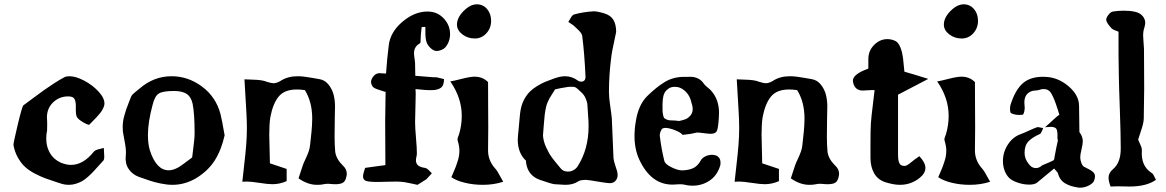

<svg xmlns="http://www.w3.org/2000/svg" viewBox="-20 -851 5367 884"><path d="M196.8 -250Q196.8 -255.9 197 -265.6Q197.3 -275.4 197.3 -282.7Q197.3 -290 196.8 -296.9Q191.9 -345.7 221.4 -376.5Q251 -407.2 293.9 -407.2Q315.9 -407.2 322.5 -396Q329.1 -384.8 329.1 -363.8V-340.8Q329.1 -324.2 333 -314.9Q336.4 -306.2 350.3 -296.1Q364.3 -286.1 377 -280.5Q389.6 -274.9 391.1 -276.9Q394 -280.3 405.5 -291.7Q417 -303.2 422.1 -308.6Q427.2 -314 436.3 -324.5Q445.3 -335 449.5 -342Q453.6 -349.1 457.3 -357.9Q460.9 -366.7 460.9 -374Q460.9 -400.4 432.9 -430.4Q404.8 -460.4 366.7 -480.2Q328.6 -500 299.8 -500Q285.6 -500 277.8 -496.1Q254.4 -483.9 227.3 -466.3Q200.2 -448.7 182.4 -435.8Q164.6 -422.9 133.1 -399.7Q101.6 -376.5 87.9 -366.2Q82 -362.3 61.5 -276.4Q41 -190.4 42 -183.1Q47.9 -150.4 63 -124.3Q78.1 -98.1 96.2 -81.8Q114.3 -65.4 141.1 -51.5Q168 -37.6 190.2 -29.5Q212.4 -21.5 243.7 -11.2Q251.5 -8.8 254.9 -7.8Q274.9 0 297.9 0Q314.5 0 330.8 -5.4Q347.2 -10.7 359.4 -17.8Q371.6 -24.9 386.2 -38.1Q400.9 -51.3 409.4 -60.5Q418 -69.8 432.9 -86.4Q447.8 -103 455.1 -110.8Q460 -115.7 460 -129.9Q460 -136.7 459 -149.9Q458 -163.1 458 -169.9Q452.6 -168 442.1 -165.8Q431.6 -163.6 423.8 -160.6Q416 -157.7 412.1 -152.8Q363.3 -91.8 307.1 -91.8Q285.2 -91.8 259.8 -102.1Q226.1 -117.7 209.5 -147Q192.9 -176.3 192.9 -212.9Q192.9 -233.9 196.8 -250Z M1014.2 -228Q1001.5 -301.8 995.1 -326.2Q974.1 -404.8 910.2 -452.4Q846.2 -500 770 -500Q688 -500 622.1 -442.9Q618.2 -439.5 607.4 -430.9Q596.7 -422.4 590.3 -415.8Q584 -409.2 582 -401.9Q580.1 -396.5 572.3 -377Q564.5 -357.4 561.5 -348.4Q558.6 -339.4 553.7 -323.2Q548.8 -307.1 546.9 -293.5Q544.9 -279.8 544.9 -266.1Q544.9 -251 545.9 -244.1Q547.4 -233.4 552 -210.2Q556.6 -187 558.8 -168.7Q561 -150.4 559.1 -133.8Q555.2 -98.1 572.3 -73Q589.4 -47.9 618.2 -37.1Q654.3 -24.4 671.6 -18.6Q689 -12.7 719 -6.3Q749 0 773.9 0Q830.1 0 881.8 -29.8Q938 -64 968.8 -112.5Q999.5 -161.1 1014.2 -228ZM864.7 -126 824.7 -96.2Q786.6 -66.9 756.8 -66.9Q699.7 -66.9 669.9 -159.2Q661.1 -188.5 661.1 -230Q661.1 -289.1 683.1 -370.1Q692.9 -409.2 711.7 -420.7Q730.5 -432.1 781.7 -432.1Q818.8 -432.1 839.1 -418.9Q859.4 -405.8 866.7 -374Q876 -328.6 876 -237.8Q876 -221.7 874 -203.4Q872.1 -185.1 869.1 -162.1Q866.2 -139.2 864.7 -126Z M1222.7 -99.1Q1222.7 -121.1 1221.2 -165.5Q1219.7 -210 1219.7 -231.9Q1219.7 -278.8 1224.6 -311Q1236.3 -374 1263.2 -406.5Q1290 -439 1346.7 -439Q1364.3 -439 1383.8 -436Q1417.5 -381.3 1417.5 -305.2Q1417.5 -291 1416.5 -274.2Q1415.5 -257.3 1414.3 -245.4Q1413.1 -233.4 1410.9 -213.6Q1408.7 -193.8 1407.7 -184.1Q1406.7 -169.9 1401.4 -154.3Q1396 -138.7 1387 -119.6Q1377.9 -100.6 1374.5 -90.8Q1356 -34.2 1354.5 -29.8Q1397 0 1439.5 0Q1457 0 1465.8 -2Q1477.5 -4.9 1490.7 -4.9Q1500 -4.9 1517.6 -2.9Q1539.6 -2 1553.5 -7.1Q1567.4 -12.2 1572.8 -29.8Q1576.7 -43.5 1576.7 -50.8Q1576.7 -73.2 1557.6 -89.8Q1527.8 -119.6 1523.4 -151.9Q1520.5 -186.5 1520.5 -221.2Q1520.5 -236.8 1521 -267.8Q1521.5 -298.8 1521.5 -314Q1521.5 -322.3 1522 -337.9Q1522.5 -353.5 1522.5 -360.8Q1522.5 -389.2 1516.1 -414.6Q1509.8 -439.9 1492.7 -461.4Q1475.6 -482.9 1449.7 -486.8Q1440.4 -488.3 1418.9 -492.2Q1397.5 -496.1 1381.3 -498Q1365.2 -500 1350.6 -500Q1304.7 -500 1272.5 -479Q1253.9 -467.8 1239.7 -467.8Q1229.5 -467.8 1209.5 -474.1Q1196.3 -479.5 1179.9 -481.7Q1163.6 -483.9 1139.4 -484.4Q1115.2 -484.9 1105.5 -485.8Q1106.9 -457.5 1109.9 -411.1Q1112.8 -364.7 1114.7 -328.1Q1116.7 -291.5 1116.7 -259.8Q1116.7 -223.1 1113.5 -183.6Q1110.4 -144 1104.2 -91.1Q1098.1 -38.1 1095.7 -14.2Q1102.5 -15.1 1116.7 -15.1Q1135.7 -15.1 1174.8 -9Q1213.9 -2.9 1233.9 -2.9Q1268.1 -2.9 1299.8 -17.1V-73.2Q1254.9 -88.4 1222.7 -99.1Z M1948.2 -797.9Q1993.2 -797.9 2022.7 -766.6Q2052.2 -735.4 2052.2 -693.8Q2052.2 -659.2 2030.3 -632.8Q2024.4 -626 2012.5 -621.1Q2000.5 -616.2 1990.2 -616.2Q1977.5 -616.2 1963.6 -628.7Q1949.7 -641.1 1944.3 -655.8Q1940.9 -665.5 1939.7 -676.8Q1938.5 -688 1938.5 -704.8Q1938.5 -721.7 1938.5 -727.1Q1926.3 -727.1 1921.4 -726.1Q1917 -689.9 1917 -676.8Q1917 -653.3 1914.1 -651.9Q1886.2 -637.2 1886.2 -606Q1886.2 -597.7 1888.7 -581.1Q1891.1 -564.5 1891.1 -556.2Q1891.1 -520 1892.1 -502L1978 -495.1Q1984.9 -496.1 1992.4 -494.6Q2000 -493.2 2009.5 -490.5Q2019 -487.8 2024.4 -486.8Q2024.4 -457 2009.3 -446.5Q1994.1 -436 1968.3 -436Q1942.9 -435.1 1893.1 -440.9Q1894 -434.1 1894 -418.9Q1894 -397 1892.6 -353.5Q1891.1 -310.1 1891.1 -288.1Q1891.1 -264.2 1895.3 -216.3Q1899.4 -168.5 1899.4 -145Q1899.4 -137.7 1898.4 -133.8Q1895 -121.6 1895 -113.8Q1895 -98.1 1904.8 -89.6Q1914.6 -81.1 1936 -78.1Q1940.9 -77.6 1946.3 -74Q1951.7 -70.3 1959 -62.5Q1966.3 -54.7 1968.3 -53.2Q1946.3 -28.3 1943.4 -25.9Q1936.5 -21 1902.3 0Q1897 -1 1868.2 -7.3Q1839.4 -13.7 1825.2 -14.2Q1815.9 -15.6 1771.2 -14.4Q1726.6 -13.2 1718.3 -13.2Q1679.7 -13.2 1665.5 -18.1Q1651.4 -22.9 1651.4 -39.1Q1651.4 -49.8 1661.1 -78.1Q1676.3 -80.1 1707.5 -84.5Q1738.8 -88.9 1754.4 -90.8Q1754.4 -126 1753.9 -193.8Q1753.4 -261.7 1753.4 -294.9Q1753.4 -341.3 1755.4 -429.2Q1752 -427.2 1750 -429.2Q1745.1 -431.2 1729.7 -435.8Q1714.4 -440.4 1705.6 -444.8Q1696.8 -449.2 1693.4 -456.1Q1682.6 -475.1 1695.1 -494.1Q1707.5 -513.2 1726.1 -514.2L1757.3 -512.2Q1762.2 -583.5 1770 -643.1Q1777.3 -703.6 1832.8 -750.7Q1888.2 -797.9 1948.2 -797.9Z M2166 -673.8Q2197.8 -673.8 2219.5 -697.8Q2241.2 -721.7 2241.2 -754.9Q2241.2 -787.6 2222.7 -809.3Q2204.1 -831.1 2175.3 -831.1Q2145 -831.1 2114.5 -800.3Q2084 -769.5 2084 -737.8Q2084 -711.9 2108.6 -692.9Q2133.3 -673.8 2166 -673.8ZM2296.9 -14.2Q2291.5 -22.9 2284.2 -36.9Q2276.9 -50.8 2271 -60.3Q2265.1 -69.8 2258.3 -77.1Q2225.6 -114.3 2227.1 -163.1Q2228 -196.3 2228 -263.2Q2228 -296.4 2227.5 -366.2Q2227.1 -436 2227.1 -473.1Q2202.1 -498 2165 -498Q2145 -498 2106 -488Q2066.9 -478 2053.2 -476.1Q2106 -400.4 2106 -317.9Q2106 -273.4 2093.3 -231.9Q2092.8 -231 2089.6 -222.4Q2086.4 -213.9 2086.7 -212.9Q2086.9 -211.9 2086.9 -205.1Q2095.2 -177.7 2095.2 -158.2Q2095.2 -146 2093.3 -133.5Q2091.3 -121.1 2086.4 -106.4Q2081.5 -91.8 2078.6 -83.7Q2075.7 -75.7 2067.9 -57.9Q2060.1 -40 2058.1 -35.2Q2081.1 -19 2120.6 -9.5Q2160.2 0 2203.1 0Q2253.4 0 2296.9 -14.2Z M2816.9 -704.1Q2816.9 -738.3 2804.2 -759.5Q2791.5 -780.8 2760.7 -790Q2727.1 -799.8 2710.9 -798.8Q2663.6 -795.9 2622.6 -784.2Q2617.2 -782.2 2613 -776.9Q2608.9 -771.5 2604.2 -762.7Q2599.6 -753.9 2596.7 -750Q2599.6 -747.6 2608.4 -742.2Q2617.2 -736.8 2620.6 -733.9Q2624.5 -730 2636 -719.5Q2647.5 -709 2653.3 -701.4Q2659.2 -693.8 2660.6 -686Q2670.9 -605.5 2675.8 -498Q2675.8 -475.1 2655.8 -475.1Q2647 -475.1 2640.6 -480Q2613.8 -500 2581.5 -500Q2561 -500 2532.7 -490.2Q2508.8 -481.9 2491.2 -474.6Q2473.6 -467.3 2453.9 -455.3Q2434.1 -443.4 2420.4 -429.9Q2406.7 -416.5 2395.5 -397Q2384.3 -377.4 2378.9 -354Q2376 -341.3 2374.3 -326.7Q2372.6 -312 2371.1 -292.5Q2369.6 -272.9 2368.7 -265.1Q2363.8 -217.8 2363.8 -208Q2363.8 -146.5 2401.9 -110.8V-104Q2409.2 -43 2465.8 -22.9Q2515.6 -5.4 2532.7 -2.9Q2581.1 0 2583 0Q2619.1 0 2642.6 -16.1Q2652.3 -22.9 2678.7 -22.9Q2695.3 -21.5 2730.2 -15.4Q2765.1 -9.3 2783.7 -7.8Q2801.8 -6.3 2812.7 -17.3Q2823.7 -28.3 2823.7 -45.9Q2823.7 -51.3 2821.8 -61Q2819.8 -68.4 2812.7 -89.6Q2805.7 -110.8 2804.7 -122.1Q2803.2 -152.3 2800.8 -213.4Q2798.3 -274.4 2796.9 -305.2Q2795.9 -319.8 2789.8 -361.3Q2783.7 -402.8 2783.7 -425.8Q2783.7 -506.3 2793.9 -584Q2795.9 -602.1 2799.8 -621.6Q2803.7 -641.1 2809.1 -666.5Q2814.5 -691.9 2816.9 -704.1ZM2480 -228Q2481.4 -242.7 2483.4 -272Q2485.4 -301.3 2487.8 -321.5Q2490.2 -341.8 2494.6 -359.9Q2496.6 -369.1 2501.5 -380.6Q2506.3 -392.1 2510.3 -398.9Q2514.2 -405.8 2523.2 -419.7Q2532.2 -433.6 2534.7 -438L2536.6 -439.9Q2541 -440.9 2561.5 -445.1Q2582 -449.2 2594.7 -450.7Q2607.4 -452.1 2620.6 -451.2Q2626 -451.2 2632.1 -447.3Q2638.2 -443.4 2646.2 -435.3Q2654.3 -427.2 2657.7 -424.8Q2669.4 -414.1 2676 -398.9Q2682.6 -383.8 2684.1 -373.3Q2685.5 -362.8 2686.3 -342Q2687 -321.3 2688 -314Q2689.9 -298.8 2689.9 -269Q2689.9 -165.5 2640.6 -86.9Q2633.3 -74.7 2620.8 -67.9Q2608.4 -61 2594.7 -61Q2571.8 -61 2559.6 -78.1Q2535.2 -106.9 2521.2 -125.7Q2507.3 -144.5 2494.4 -172.9Q2481.4 -201.2 2480 -228Z M3122.6 -230Q3129.4 -231 3142.1 -232.4Q3154.8 -233.9 3161.1 -234.9Q3165.5 -235.4 3174.6 -237.8Q3183.6 -240.2 3188 -240.7Q3192.4 -241.2 3201.2 -240.2Q3241.7 -234.9 3251.5 -234.9Q3274.4 -234.9 3280.5 -248Q3286.6 -261.2 3289.6 -308.1Q3290.5 -315.9 3290.5 -331.1Q3290.5 -392.1 3255.4 -432.1Q3251 -438 3238.5 -448Q3226.1 -458 3221.2 -464.8Q3210.4 -481.4 3194.6 -489.3Q3178.7 -497.1 3162.1 -497.3Q3145.5 -497.6 3126.5 -497.1Q3079.1 -496.6 3041 -473.6Q3002.9 -450.7 2959.5 -408.2Q2918.5 -367.2 2907.2 -291Q2901.4 -257.8 2901.4 -224.1Q2901.4 -164.1 2923.3 -116.2Q2977.1 -1 3076.2 -1Q3089.4 -1 3096.2 -2Q3111.8 -3.4 3124.5 -2Q3147.5 3.9 3168.5 3.9Q3211.4 3.9 3245.8 -18.6Q3280.3 -41 3294.4 -84Q3297.4 -89.8 3297.4 -100.1Q3297.4 -118.2 3289.6 -126Q3280.3 -138.2 3257.3 -138.2Q3250.5 -138.2 3247.6 -137.2Q3235.4 -136.2 3222.7 -128.4Q3210 -120.6 3205.6 -110.8Q3192.9 -87.9 3174.1 -78.1Q3155.3 -68.4 3127.4 -66.9Q3107.4 -64 3074.7 -79.3Q3042 -94.7 3038.6 -110.8Q3025.4 -162.6 3017.6 -227.1Q3017.6 -236.3 3021.7 -246.6Q3025.9 -256.8 3031.2 -259.8Q3038.6 -262.2 3042.5 -262.2Q3061 -262.2 3088.6 -251.2Q3116.2 -240.2 3122.6 -230ZM3030.3 -371.1Q3030.3 -372.6 3030.8 -380.1Q3031.2 -387.7 3031.7 -393.1Q3032.2 -398.4 3033.9 -406.5Q3035.6 -414.6 3038.6 -420.9Q3043 -431.2 3054 -439.9Q3064.9 -448.7 3075.2 -450.2Q3079.1 -451.2 3088.4 -451.2Q3111.3 -451.2 3130.9 -434.8Q3150.4 -418.5 3159.2 -394Q3160.2 -389.2 3163.3 -379.4Q3166.5 -369.6 3168 -362.3Q3169.4 -355 3169.4 -348.1Q3169.4 -325.2 3148.4 -309.1Q3139.6 -301.3 3111.3 -294.9Q3110.4 -294.9 3108.6 -294.4Q3106.9 -293.9 3106.4 -293.9Q3103.5 -293.9 3098.1 -294.9Q3092.8 -295.9 3090.3 -295.9Q3073.7 -296.4 3065.2 -296.9Q3056.6 -297.4 3048.6 -301Q3040.5 -304.7 3037.8 -307.9Q3035.2 -311 3033 -321.5Q3030.8 -332 3030.5 -341.3Q3030.3 -350.6 3030.3 -371.1Z M3489.3 -99.1Q3489.3 -121.1 3487.8 -165.5Q3486.3 -210 3486.3 -231.9Q3486.3 -278.8 3491.2 -311Q3502.9 -374 3529.8 -406.5Q3556.6 -439 3613.3 -439Q3630.9 -439 3650.4 -436Q3684.1 -381.3 3684.1 -305.2Q3684.1 -291 3683.1 -274.2Q3682.1 -257.3 3680.9 -245.4Q3679.7 -233.4 3677.5 -213.6Q3675.3 -193.8 3674.3 -184.1Q3673.3 -169.9 3668 -154.3Q3662.6 -138.7 3653.6 -119.6Q3644.5 -100.6 3641.1 -90.8Q3622.6 -34.2 3621.1 -29.8Q3663.6 0 3706.1 0Q3723.6 0 3732.4 -2Q3744.1 -4.9 3757.3 -4.9Q3766.6 -4.9 3784.2 -2.9Q3806.2 -2 3820.1 -7.1Q3834 -12.2 3839.4 -29.8Q3843.3 -43.5 3843.3 -50.8Q3843.3 -73.2 3824.2 -89.8Q3794.4 -119.6 3790 -151.9Q3787.1 -186.5 3787.1 -221.2Q3787.1 -236.8 3787.6 -267.8Q3788.1 -298.8 3788.1 -314Q3788.1 -322.3 3788.6 -337.9Q3789.1 -353.5 3789.1 -360.8Q3789.1 -389.2 3782.7 -414.6Q3776.4 -439.9 3759.3 -461.4Q3742.2 -482.9 3716.3 -486.8Q3707 -488.3 3685.5 -492.2Q3664.1 -496.1 3647.9 -498Q3631.8 -500 3617.2 -500Q3571.3 -500 3539.1 -479Q3520.5 -467.8 3506.3 -467.8Q3496.1 -467.8 3476.1 -474.1Q3462.9 -479.5 3446.5 -481.7Q3430.2 -483.9 3406 -484.4Q3381.8 -484.9 3372.1 -485.8Q3373.5 -457.5 3376.5 -411.1Q3379.4 -364.7 3381.3 -328.1Q3383.3 -291.5 3383.3 -259.8Q3383.3 -223.1 3380.1 -183.6Q3377 -144 3370.8 -91.1Q3364.7 -38.1 3362.3 -14.2Q3369.1 -15.1 3383.3 -15.1Q3402.3 -15.1 3441.4 -9Q3480.5 -2.9 3500.5 -2.9Q3534.7 -2.9 3566.4 -17.1V-73.2Q3521.5 -88.4 3489.3 -99.1Z M3978 -579.1V-535.2Q3906.7 -509.8 3906.7 -479Q3906.7 -475.6 3908.7 -467.8Q3918 -434.1 3952.6 -434.1Q3958 -434.1 3977.5 -435.5Q3997.1 -437 4006.8 -436Q4005.9 -425.8 3998.8 -369.1Q3991.7 -312.5 3989.7 -283.2Q3987.8 -251 3987.8 -188V-124Q3987.8 -83.5 4004.4 -53.7Q4021 -23.9 4055.7 -12.2Q4094.7 0 4123 0Q4175.8 0 4215.8 -33.2Q4240.7 -53.7 4240.7 -78.1Q4240.7 -102.5 4212.9 -131.8L4191.9 -117.2Q4187.5 -114.3 4176.8 -105.2Q4166 -96.2 4158.4 -91.6Q4150.9 -86.9 4144 -86.9Q4134.3 -86.9 4127.9 -91.3Q4121.6 -95.7 4118.9 -104.5Q4116.2 -113.3 4115.5 -120.6Q4114.7 -127.9 4114.7 -139.2V-415L4253.9 -487.8Q4192.4 -507.3 4144 -521Q4142.6 -531.7 4141.1 -550Q4139.6 -568.4 4137.7 -583.3Q4135.7 -598.1 4132.8 -610.8Q4122.1 -652.3 4103 -662.1Q4085 -670.9 4065.9 -670.9Q4030.8 -670.9 4004.4 -644Q3978 -617.2 3978 -579.1Z M4407.7 -673.8Q4439.5 -673.8 4461.2 -697.8Q4482.9 -721.7 4482.9 -754.9Q4482.9 -787.6 4464.4 -809.3Q4445.8 -831.1 4417 -831.1Q4386.7 -831.1 4356.2 -800.3Q4325.7 -769.5 4325.7 -737.8Q4325.7 -711.9 4350.3 -692.9Q4375 -673.8 4407.7 -673.8ZM4538.6 -14.2Q4533.2 -22.9 4525.9 -36.9Q4518.6 -50.8 4512.7 -60.3Q4506.8 -69.8 4500 -77.1Q4467.3 -114.3 4468.8 -163.1Q4469.7 -196.3 4469.7 -263.2Q4469.7 -296.4 4469.2 -366.2Q4468.8 -436 4468.8 -473.1Q4443.8 -498 4406.7 -498Q4386.7 -498 4347.7 -488Q4308.6 -478 4294.9 -476.1Q4347.7 -400.4 4347.7 -317.9Q4347.7 -273.4 4335 -231.9Q4334.5 -231 4331.3 -222.4Q4328.1 -213.9 4328.4 -212.9Q4328.6 -211.9 4328.6 -205.1Q4336.9 -177.7 4336.9 -158.2Q4336.9 -146 4335 -133.5Q4333 -121.1 4328.1 -106.4Q4323.2 -91.8 4320.3 -83.7Q4317.4 -75.7 4309.6 -57.9Q4301.8 -40 4299.8 -35.2Q4322.8 -19 4362.3 -9.5Q4401.9 0 4444.8 0Q4495.1 0 4538.6 -14.2Z M4833.5 -75.2Q4835.9 -71.3 4842.8 -64.2Q4849.6 -57.1 4850.6 -54.2Q4855 -37.1 4863.8 -25.1Q4872.6 -13.2 4885.7 -5.9Q4898.9 1.5 4911.9 5.4Q4924.8 9.3 4942.4 12.2Q4945.3 13.2 4952.6 13.2Q4974.1 13.2 4994.9 2.2Q5015.6 -8.8 5018.6 -22.9Q5021.5 -31.7 5021.5 -39.1Q5021.5 -51.8 5011.2 -60.3Q5001 -68.8 4973.6 -82Q4964.8 -85.4 4959.2 -99.6Q4953.6 -113.8 4953.6 -127Q4953.6 -138.7 4959.5 -163.6Q4965.3 -188.5 4965.3 -200.2Q4965.3 -222.7 4950.7 -241.2Q4949.7 -242.2 4949.7 -244.1Q4949.7 -264.6 4949 -303.7Q4948.2 -342.8 4948.2 -362.8Q4948.2 -412.6 4900.1 -453.6Q4852.1 -494.6 4794.4 -497.1Q4730 -500.5 4692.4 -470.2Q4654.8 -439.9 4632.3 -367.2Q4630.4 -359.4 4630.4 -351.1Q4630.4 -331.5 4635.3 -330.1Q4651.4 -321.8 4673.3 -321.8Q4682.1 -321.8 4689.5 -323.2Q4693.4 -325.7 4696.3 -339.6Q4699.2 -353.5 4697.3 -363.8Q4696.3 -368.7 4696.3 -378.9Q4696.3 -420.9 4732.4 -432.1Q4736.8 -433.6 4748 -434.3Q4759.3 -435.1 4764.6 -437Q4773.9 -440.9 4785.6 -440.9Q4810.5 -440.9 4822.3 -417Q4828.1 -406.7 4833.3 -394Q4838.4 -381.3 4841.3 -373Q4844.2 -364.7 4849.9 -347.2Q4855.5 -329.6 4857.4 -323.2Q4857.4 -322.8 4855 -321Q4852.5 -319.3 4848.9 -316.7Q4845.2 -314 4843.3 -312Q4836.4 -305.7 4828.6 -298.6Q4820.8 -291.5 4810.1 -281.7Q4799.3 -272 4791.5 -265.1Q4811 -267.1 4816.4 -267.1Q4838.4 -267.1 4844.2 -256.8Q4850.1 -246.6 4848.6 -214.8Q4848.6 -212.9 4849.6 -209.5Q4850.6 -206.1 4850.6 -204.1Q4843.8 -175.3 4834.5 -124Q4834.5 -120.1 4834.2 -118.9Q4834 -117.7 4832 -115Q4830.1 -112.3 4824.2 -109.6Q4818.4 -106.9 4809.1 -102.8Q4799.8 -98.6 4782.7 -91.8Q4781.7 -91.8 4779.5 -90.6Q4777.3 -89.4 4777.3 -88.9Q4764.2 -77.1 4749.5 -77.1Q4730 -77.1 4717.3 -95.2Q4697.3 -118.7 4697.3 -147Q4697.3 -181.2 4715.1 -200Q4732.9 -218.8 4767.6 -233.9Q4772.9 -236.3 4777.6 -248.3Q4782.2 -260.3 4782.7 -261.2Q4759.3 -267.1 4754.4 -265.1Q4741.7 -260.7 4717.3 -249.5Q4692.9 -238.3 4680.7 -233.9Q4643.1 -220.7 4620.4 -185.5Q4597.7 -150.4 4597.7 -109.9Q4597.7 -67.9 4620.6 -38.1Q4632.8 -22 4661.9 -11.5Q4690.9 -1 4718.3 -1Q4742.7 -1 4754.4 -9.8Z M5220.2 -208Q5223.1 -218.8 5231 -241.5Q5238.8 -264.2 5242.2 -278.1Q5245.6 -292 5246.1 -305.2Q5248 -397 5248 -442.9Q5248 -472.7 5247.6 -533.7Q5247.1 -594.7 5247.1 -626Q5247.1 -635.7 5245.1 -655.8Q5243.2 -675.8 5243.2 -687Q5243.2 -708.5 5249 -724.1Q5252.9 -739.7 5252.9 -745.1Q5252.9 -763.7 5240 -778.1Q5227.1 -792.5 5205.1 -796.9Q5185.1 -801.8 5155.3 -801.8Q5127 -801.8 5104 -797.9Q5094.2 -796.4 5083.7 -783.2Q5073.2 -770 5073.2 -759.8Q5073.2 -747.1 5098.1 -720.2Q5102.1 -716.8 5107.9 -713.9Q5113.8 -710.9 5120.6 -708.7Q5127.4 -706.5 5129.9 -705.1V-601.1Q5129.9 -552.2 5131.3 -501Q5131.8 -460 5136 -344.7Q5140.1 -229.5 5140.1 -166Q5140.1 -101.1 5103 -70.8Q5084 -54.2 5084 -33.2Q5084 -16.1 5093.3 7.8Q5104.5 6.8 5127 6.8Q5135.7 6.8 5153.8 7.3Q5171.9 7.8 5180.2 7.8Q5258.8 7.8 5302.2 -22.9Q5299.3 -28.3 5295.7 -36.1Q5292 -43.9 5289.6 -47.6Q5287.1 -51.3 5284.2 -53.2Q5256.3 -71.8 5245.6 -97.4Q5234.9 -123 5237.3 -158.2Q5237.8 -166 5234.6 -175Q5231.4 -184.1 5226.6 -193.8Q5221.7 -203.6 5220.2 -208Z"/></svg>

Font: Sonetni venez
Style: Regular
Weight: 400
Designer: Alja Herlah
Foundry: Type Salon
Version: Version 1.000;hotconv 1.0.109;makeotfexe 2.5.65596